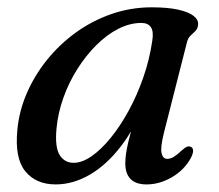

<svg xmlns="http://www.w3.org/2000/svg" viewBox="-20 -488 591 519"><path d="M423.4 -130.2Q413.2 -89.5 416.7 -74.1Q420.2 -58.6 432 -58.6Q440.8 -58.6 449.6 -63.9Q458.4 -69.2 471.7 -81.7Q480.1 -89.3 485.6 -91.4Q491.1 -93.4 496.2 -90.9Q502.1 -88 502 -80.2Q501.8 -72.4 495.9 -61Q478.1 -28.4 444.8 -9Q411.4 10.5 376.2 10.5Q347.2 10.5 333 -4Q318.7 -18.5 318.7 -46.4Q318.7 -58 320.6 -72Q322.5 -85.9 327.4 -106.5Q332.3 -127.1 341.4 -158Q350.5 -188.9 364.6 -234.1L374.1 -216.9Q346.6 -144.4 307.6 -93.5Q268.6 -42.6 223.1 -16Q177.6 10.5 130.4 10.5Q77.5 10.5 48.5 -24.8Q19.5 -60.1 26.9 -136.7Q31.4 -186.9 52.1 -235.2Q72.8 -283.4 106.7 -325.7Q140.6 -367.9 184.9 -400Q229.2 -432 281.3 -450.1Q333.5 -468.2 390.2 -468.2Q432.9 -468.2 461.1 -462Q489.2 -455.8 503 -445.3Q516.7 -434.7 515.5 -421.3Q514.5 -410.5 508.3 -404.3Q502 -398.1 495.3 -391.9Q488.5 -385.7 485.6 -374.7ZM132.8 -141.3Q128 -89.8 141.3 -68.9Q154.5 -47.9 179.1 -47.9Q201.9 -47.9 227.8 -65.9Q253.6 -83.8 279.6 -115.8Q305.5 -147.8 328.2 -189.5Q350.9 -231.1 367.5 -279.1Q384.2 -327.1 391.5 -377Q395.8 -402.8 387.9 -414.4Q380 -426 362.3 -426Q331 -426 299.8 -410.1Q268.6 -394.2 240.4 -366Q212.2 -337.9 189.2 -301.6Q166.2 -265.3 151.5 -224.2Q136.8 -183.1 132.8 -141.3Z"/></svg>

Font: Fraunces
Style: Italic
Weight: 900
Italic angle: -16°
Version: Version 1.000;[0bf87f6ff]